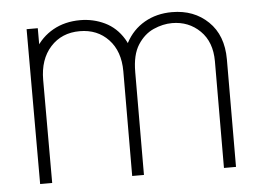

<svg xmlns="http://www.w3.org/2000/svg" viewBox="-44 -611 903 667"><g transform="rotate(-5 407.0 -277.5)"><path d="M711 0 712 -372Q712 -439.5 672.5 -478.2Q633 -517 575 -517Q543 -517 510.2 -502.5Q477.5 -488 455.2 -453.5Q433 -419 433 -359H396Q393.5 -418.5 416.8 -462.5Q440 -506.5 482 -530.8Q524 -555 578 -555Q654.5 -555 704.2 -507Q754 -459 754 -375L753 0ZM70 0V-540H109V-430H112V0ZM391 0 392 -365Q392 -435 353.2 -476Q314.5 -517 253 -517Q190 -517 151 -474Q112 -431 112 -359L75 -375Q75 -427 98.5 -467.8Q122 -508.5 163.2 -531.8Q204.5 -555 258 -555Q303.5 -555 343.5 -535.8Q383.5 -516.5 408.2 -476Q433 -435.5 433 -372L432 0Z"/></g></svg>

Font: Manrope ExtraLight
Style: Regular
Weight: 200
Designer: Mikhail Sharanda
Foundry: Mikhail Sharanda
Version: Version 4.505